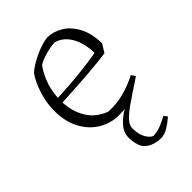

<svg xmlns="http://www.w3.org/2000/svg" viewBox="-200 -549 851 851"><g transform="rotate(-45 225.5 -123.5)"><path d="M238 92Q238 130 252 154Q266 178 282 182Q307 180 328 172Q349 164 374 150L387 166Q368 183 344 198Q320 213 298 213Q277 213 255 206Q233 199 217 182Q210 175 203.5 154.5Q197 134 197 110Q197 78 219.5 52Q242 26 275 7Q257 9 237 9Q186 9 142.5 -17.5Q99 -44 73.5 -92.5Q48 -141 48 -208Q48 -256 63.5 -306Q79 -356 104 -391Q132 -415 175 -435Q218 -455 254 -460Q292 -460 327 -439.5Q362 -419 385 -377Q408 -335 410 -270L386 -231Q347 -225 273 -219Q199 -213 100 -208Q103 -148 131 -102.5Q159 -57 215 -36Q269 -33 317 -47Q365 -61 400 -80L413 -61Q392 -46 370.5 -32.5Q349 -19 330 -5Q288 22 263 45.5Q238 69 238 92ZM100 -237Q174 -240 240 -247Q306 -254 356 -263Q356 -296 347 -328.5Q338 -361 318 -386Q298 -411 266 -421Q240 -421 206.5 -411.5Q173 -402 154 -390Q136 -367 120 -328.5Q104 -290 100 -237Z"/></g></svg>

Font: Labrada Light
Style: Regular
Weight: 300
Designer: Mercedes Jáuregui
Foundry: Omnibus-Type Team
Version: Version 1.000; ttfautohint (v1.8.4.7-5d5b)